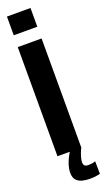

<svg xmlns="http://www.w3.org/2000/svg" viewBox="-180 -797 544 992"><g transform="rotate(-20 92.0 -301.0)"><path d="M10.5 -767.5V-664.5H140V-767.5ZM9 0H140V-600H9ZM127.5 167Q142.5 167 154.5 165.8Q166.5 164.5 174.5 162.5Q182.5 160.5 184 160L183 91Q182.5 91.5 176 93.5Q169.5 95.5 160.5 96.5Q151.5 97.5 143 97.5Q130 97.5 123.8 91.5Q117.5 85.5 117.5 74Q117.5 63 121 49.5Q124.5 36 130 22Q135.5 8 140 0H76.5Q72 8 63.2 24.5Q54.5 41 48 62Q41.5 83 41.5 103.5Q41.5 130 54.2 143.8Q67 157.5 86.5 162.2Q106 167 127.5 167Z"/></g></svg>

Font: Anybody UltraCondensed
Style: Bold
Weight: 700
Width: 1
Version: Version 1.113;gftools[0.9.25]